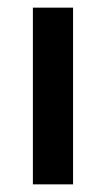

<svg xmlns="http://www.w3.org/2000/svg" viewBox="-20 -492 273 502"><path d="M171 -10V-472H66V-10Z"/></svg>

Font: Bluebird
Style: LiExt
Weight: 300
Designer: Jasper
Foundry: Cannot Into Space Fonts
Version: Version 0.98